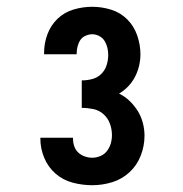

<svg xmlns="http://www.w3.org/2000/svg" viewBox="-20 -863 540 566"><path d="M252 -317Q223 -317 194.5 -324.5Q166 -332 144 -351Q122 -370 110.5 -397.5Q99 -425 99 -454V-457H195V-456Q195 -444 198.5 -433Q202 -422 210 -414Q218 -406 229.5 -402Q241 -398 252 -398Q264 -398 276 -403Q288 -408 295.5 -418Q303 -428 306.5 -440Q310 -452 310 -465Q310 -482 304 -498.5Q298 -515 285 -526.5Q272 -538 255 -541.5Q238 -545 221 -545V-626Q237 -626 252 -630Q267 -634 278 -644.5Q289 -655 294 -670Q299 -685 299 -701Q299 -712 296.5 -722.5Q294 -733 288.5 -742Q283 -751 273 -756.5Q263 -762 252 -762Q242 -762 232 -757.5Q222 -753 216.5 -744.5Q211 -736 208.5 -725.5Q206 -715 206 -705V-703H110V-708Q110 -736 120 -762.5Q130 -789 150 -808Q170 -827 197 -835Q224 -843 252 -843Q280 -843 307.5 -834.5Q335 -826 355 -806Q375 -786 384.5 -758.5Q394 -731 394 -703Q394 -686 390 -669Q386 -652 378 -636.5Q370 -621 358 -608.5Q346 -596 331 -587Q348 -579 362 -565.5Q376 -552 386 -536Q396 -520 401 -501Q406 -482 406 -463Q406 -433 395 -404.5Q384 -376 362 -355.5Q340 -335 311 -326Q282 -317 252 -317Z"/></svg>

Font: Iosevka Term Curly Extrabold
Style: Regular
Weight: 800
Designer: Belleve Invis
Foundry: Belleve Invis
Version: Version 32.3.0